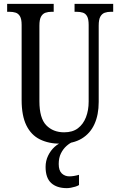

<svg xmlns="http://www.w3.org/2000/svg" viewBox="-20 -734 606 994"><path d="M293 10Q232 10 186.5 -12.5Q141 -35 116.5 -85Q92 -135 92 -216V-605Q92 -635 83.5 -649.5Q75 -664 61 -668.5Q47 -673 28 -673H17V-714H258V-673H248Q229 -673 215 -668Q201 -663 192.5 -648Q184 -633 184 -601V-210Q184 -122 219.5 -85.5Q255 -49 312 -49Q356 -49 383.5 -70Q411 -91 425 -127Q439 -163 439 -208V-605Q439 -635 431 -649.5Q423 -664 409 -668.5Q395 -673 376 -673H366V-714H566V-673H555Q536 -673 522 -668Q508 -663 499.5 -648Q491 -633 491 -601V-206Q491 -140 469 -91.5Q447 -43 403 -16.5Q359 10 293 10ZM326 240Q274 240 245 213.5Q216 187 216 130Q216 99 229 72Q242 45 263 26Q284 7 309 0H358Q342 6 324.5 21.5Q307 37 295.5 60Q284 83 284 115Q284 149 300 164Q316 179 339 179Q350 179 362.5 177Q375 175 389 171V224Q381 229 369.5 232.5Q358 236 346.5 238Q335 240 326 240Z"/></svg>

Font: Noto Serif ExtraCondensed
Style: Regular
Weight: 400
Width: 2
Designer: Monotype Design Team
Foundry: Monotype Imaging Inc.
Version: Version 2.013